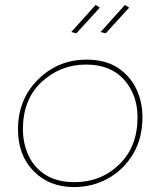

<svg xmlns="http://www.w3.org/2000/svg" viewBox="-20 -759 651 779"><path d="M290 -624 269 -629 368 -739 385 -728ZM409 -624 388 -629 487 -739 504 -728ZM280 0Q180 0 116.5 -64.5Q53 -129 53 -234Q53 -356 134.5 -436.5Q216 -517 331 -517Q406.5 -517 456.5 -485Q508 -451 533 -398.2Q558 -345.5 558 -284Q558 -198 520 -134.2Q482 -70.5 418.8 -35.2Q355.5 0 280 0ZM282 -20Q390 -20 464 -92Q538 -164 538 -283Q538 -374 483.5 -435.5Q429 -497 329 -497Q225 -497 149 -426.5Q73 -356 73 -235Q73 -177.5 95.5 -128.5Q118 -79.5 164.5 -49.8Q211 -20 282 -20Z"/></svg>

Font: Argentum Sans Thin
Style: Italic
Weight: 100
Italic angle: -11°
Designer: Julieta Ulanovsky (font), Cristiano Sobral (main changes and remaster)
Foundry: Julieta Ulanovsky (font), Cristiano Sobral (main changes and remaster)
Version: Version 2.007;June 15, 2022;FontCreator 14.0.0.2814 64-bit; 